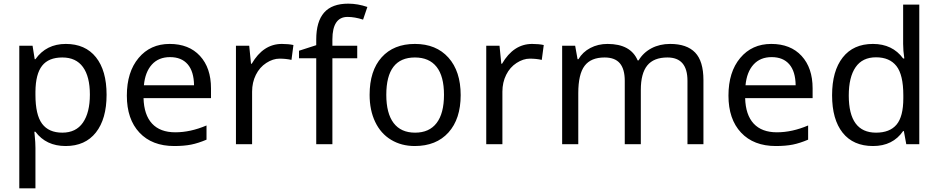

<svg xmlns="http://www.w3.org/2000/svg" viewBox="-20 -785 5109 1045"><path d="M172.9 -286.1V-269Q172.9 -160.2 209 -111.6Q245.1 -63 319.3 -63Q393.6 -63 431.4 -117.7Q469.2 -172.4 469.2 -270.3Q469.2 -368.2 431.4 -420.2Q393.6 -472.2 319.1 -472.2Q244.6 -472.2 209.2 -427.2Q173.8 -382.3 172.9 -286.1ZM172.9 -67.9H167L168.9 -47.9Q172.9 -9.8 172.9 20V240.2H85V-536.1H157.2L168.9 -462.9H172.9Q231.9 -545.9 338.1 -545.9Q444.3 -545.9 502.2 -473.4Q560.1 -400.9 560.1 -269.3Q560.1 -137.7 502 -64Q443.8 9.8 337.4 9.8Q231 9.8 172.9 -67.9Z M763.2 -320.8H1036.1Q1035.2 -396 1001.5 -435.1Q967.8 -474.1 905.5 -474.1Q843.3 -474.1 806.6 -433.6Q770 -393.1 763.2 -320.8ZM1104 -102.1V-24.9Q1059.6 -5.9 1020.5 2Q981.4 9.8 928.2 9.8Q807.6 9.8 739 -63.2Q670.4 -136.2 670.4 -264.6Q670.4 -393.1 734.4 -469.5Q798.3 -545.9 903.3 -545.9Q1008.3 -545.9 1068.4 -480.7Q1128.4 -415.5 1128.4 -304.2V-251H761.2Q763.7 -159.7 807.6 -112.3Q851.6 -64.9 934.1 -64.9Q1016.6 -64.9 1104 -102.1Z M1514.2 -545.9Q1549.8 -545.9 1577.1 -540L1566.4 -459Q1536.6 -465.8 1501.2 -465.8Q1465.8 -465.8 1429.4 -442.4Q1393.1 -418.9 1372.6 -377.7Q1352.1 -336.4 1352.1 -286.1V0H1264.2V-536.1H1336.4L1346.2 -438H1350.1Q1412.6 -545.9 1514.2 -545.9Z M1924.3 -467.8H1789.1V0H1701.2V-467.8H1607.4V-508.8L1701.2 -539.1V-569.8Q1701.2 -667.5 1743.9 -716.3Q1786.6 -765.1 1875.5 -765.1Q1926.8 -765.1 1979.5 -747.1L1956.1 -678.2Q1910.6 -692.9 1871.6 -692.9Q1789.6 -692.9 1789.1 -570.8V-536.1H1924.3Z M2082.5 -269Q2082.5 -168 2122.3 -115.5Q2162.1 -63 2239.3 -63Q2316.4 -63 2356.4 -115.5Q2396.5 -168 2396.5 -269Q2396.5 -370.1 2356.2 -421.1Q2315.9 -472.2 2238.3 -472.2Q2082.5 -472.2 2082.5 -269ZM2237.3 9.8Q2164.6 9.8 2108.4 -24.2Q2052.2 -58.1 2022 -121.6Q1991.7 -185.1 1991.7 -269Q1991.7 -399.9 2057.1 -472.9Q2122.6 -545.9 2238.3 -545.9Q2354 -545.9 2420.7 -471.4Q2487.3 -397 2487.3 -267.3Q2487.3 -137.7 2420.9 -64Q2354.5 9.8 2237.3 9.8Z M2876.5 -545.9Q2912.1 -545.9 2939.5 -540L2928.7 -459Q2898.9 -465.8 2863.5 -465.8Q2828.1 -465.8 2791.7 -442.4Q2755.4 -418.9 2734.9 -377.7Q2714.4 -336.4 2714.4 -286.1V0H2626.5V-536.1H2698.7L2708.5 -438H2712.4Q2774.9 -545.9 2876.5 -545.9Z M3721.7 0V-345.2Q3721.7 -472.2 3612.8 -472.2Q3538.1 -472.2 3502.9 -428.7Q3467.8 -385.3 3467.8 -295.9V0H3380.4V-345.2Q3380.4 -408.7 3353.8 -440.4Q3327.1 -472.2 3270.5 -472.2Q3196.3 -472.2 3161.9 -426.8Q3127.4 -381.3 3127.4 -277.8V0H3039.6V-536.1H3110.4L3123.5 -462.9H3128.4Q3151.4 -502 3193.1 -523.9Q3234.9 -545.9 3286.6 -545.9Q3412.6 -545.9 3450.7 -456.1H3455.6Q3481.4 -499 3526.1 -522.5Q3570.8 -545.9 3627.4 -545.9Q3718.3 -545.9 3763.4 -499Q3808.6 -452.1 3808.6 -349.1V0Z M4037.6 -320.8H4310.5Q4309.6 -396 4275.9 -435.1Q4242.2 -474.1 4179.9 -474.1Q4117.7 -474.1 4081.1 -433.6Q4044.4 -393.1 4037.6 -320.8ZM4378.4 -102.1V-24.9Q4334 -5.9 4294.9 2Q4255.9 9.8 4202.6 9.8Q4082 9.8 4013.4 -63.2Q3944.8 -136.2 3944.8 -264.6Q3944.8 -393.1 4008.8 -469.5Q4072.8 -545.9 4177.7 -545.9Q4282.7 -545.9 4342.8 -480.7Q4402.8 -415.5 4402.8 -304.2V-251H4035.6Q4038.1 -159.7 4082 -112.3Q4126 -64.9 4208.5 -64.9Q4291 -64.9 4378.4 -102.1Z M4599.6 -265.1Q4599.6 -63 4748 -63Q4822.8 -63 4859.6 -106.7Q4896.5 -150.4 4896.5 -250V-266.1Q4896.5 -377.9 4859.1 -425.5Q4821.8 -473.1 4747.8 -473.1Q4673.8 -473.1 4636.7 -419.2Q4599.6 -365.2 4599.6 -265.1ZM4895.5 -545.9V-759.8H4983.4V0H4912.6L4899.4 -71.8H4895.5Q4839.4 9.8 4731.7 9.8Q4624 9.8 4566.4 -62.5Q4508.8 -134.8 4508.8 -266.6Q4508.8 -398.4 4566.7 -472.2Q4624.5 -545.9 4731 -545.9Q4837.4 -545.9 4895.5 -466.8H4901.9Q4895.5 -509.3 4895.5 -545.9Z"/></svg>

Font: NotoSans
Style: Regular
Weight: 400
Designer: Monotype Design team
Foundry: Monotype Imaging Inc.
Version: Version 1.04